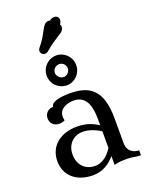

<svg xmlns="http://www.w3.org/2000/svg" viewBox="-168 -989 840 1088"><g transform="rotate(-20 252.5 -445.5)"><path d="M424 -246C424 -419 354 -468 233 -468C178 -468 119 -458 119 -428C86 -428 67 -404 67 -377C67 -351 84 -326 121 -326C132 -326 143 -328 154 -334C152 -343 151 -350 151 -357C151 -407 204 -422 239 -422C320 -422 334 -345 334 -276V-239C303 -259 264 -277 207 -277C107 -277 36 -221 36 -130C36 -42 102 14 201 14C262 14 304 -18 334 -53V0C365 -8 383 -8 414 -8C445 -8 462 0 493 0V-30C461 -30 424 -47 424 -99ZM229 -32C169 -32 130 -75 130 -136C130 -200 174 -238 227 -238C264 -238 303 -223 334 -202V-102C310 -64 275 -32 229 -32ZM145 -606C145 -555 186 -516 235 -516C282 -516 323 -555 323 -606C323 -657 282 -696 235 -696C186 -696 145 -657 145 -606ZM194 -606C194 -627 213 -644 234 -644C254 -644 272 -627 272 -606C272 -585 254 -566 234 -566C213 -566 194 -585 194 -606ZM270 -893C267 -895 264 -895 261 -895C221 -895 222 -840 160 -768C156 -763 154 -757 154 -752C154 -744 158 -736 163 -732C167 -729 172 -726 179 -726C185 -726 192 -728 198 -733C265 -791 300 -799 313 -818C317 -824 320 -831 320 -839C320 -844 319 -849 315 -854C322 -861 325 -871 325 -880C325 -896 311 -905 298 -905C288 -905 277 -901 270 -893Z"/></g></svg>

Font: Milonga
Style: Regular
Weight: 400
Designer: Pablo Impallari, Brenda Gallo, Rodrigo Fuenzalida
Foundry: Pablo Impallari, Brenda Gallo, Rodrigo Fuenzalida
Version: Version 1.000